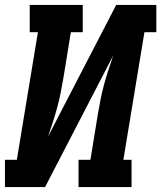

<svg xmlns="http://www.w3.org/2000/svg" viewBox="-21 -755 651 775"><path d="M-1 0V-110H47L132 -625H99V-735H313V-625H265L235 -441Q230 -411 224 -381Q218 -351 210 -321.5Q202 -292 192.5 -262.5Q183 -233 173 -204L448 -735H610V-625H562L477 -110H510V0H296V-110H344L374 -294Q379 -324 385 -354Q391 -384 399 -413.5Q407 -443 416.5 -472.5Q426 -502 436 -531L161 0Z"/></svg>

Font: Iosevka Etoile XBdObl
Style: Regular
Weight: 800
Italic angle: -9°
Designer: Belleve Invis
Foundry: Belleve Invis
Version: Version 15.5.2; ttfautohint (v1.8.4)